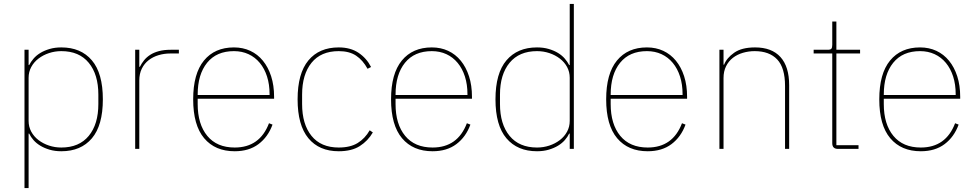

<svg xmlns="http://www.w3.org/2000/svg" viewBox="-20 -760 4981 980"><path d="M105 -506H126V-428H129Q137 -444 151 -460.5Q165 -477 185.5 -489.5Q206 -502 233 -510Q260 -518 293 -518Q393 -518 449 -452Q505 -386 505 -253Q505 -120 449 -54Q393 12 293 12Q260 12 233 4Q206 -4 185.5 -16.5Q165 -29 151 -45Q137 -61 129 -78H126V200H105ZM293 -7Q384 -7 433 -66.5Q482 -126 482 -229V-277Q482 -380 433 -439.5Q384 -499 293 -499Q260 -499 230 -489Q200 -479 176.5 -461Q153 -443 139.5 -418Q126 -393 126 -363V-143Q126 -113 139.5 -88Q153 -63 176.5 -45Q200 -27 230 -17Q260 -7 293 -7Z M670 0V-506H691V-419H694Q703 -437 715.5 -452.5Q728 -468 746.5 -480Q765 -492 791 -499Q817 -506 852 -506H893V-487H849Q818 -487 789.5 -478.5Q761 -470 739 -453Q717 -436 704 -410Q691 -384 691 -349V0Z M1178 12Q1078 12 1022 -54.5Q966 -121 966 -253Q966 -384 1021 -451Q1076 -518 1174 -518Q1220 -518 1257.5 -500.5Q1295 -483 1322 -450Q1349 -417 1364 -370.5Q1379 -324 1379 -266V-256H989V-229Q989 -126 1038 -66.5Q1087 -7 1178 -7Q1306 -7 1353 -131L1371 -124Q1348 -61 1299.5 -24.5Q1251 12 1178 12ZM1174 -499Q1085 -499 1037 -439.5Q989 -380 989 -277V-275H1356V-279Q1356 -329 1343 -369.5Q1330 -410 1306 -439Q1282 -468 1248.5 -483.5Q1215 -499 1174 -499Z M1709 12Q1609 12 1554 -54.5Q1499 -121 1499 -253Q1499 -385 1554 -451.5Q1609 -518 1709 -518Q1769 -518 1810 -490.5Q1851 -463 1874 -418L1856 -409Q1832 -453 1797.5 -476Q1763 -499 1709 -499Q1618 -499 1570 -439.5Q1522 -380 1522 -277V-229Q1522 -126 1570 -66.5Q1618 -7 1709 -7Q1768 -7 1805.5 -30Q1843 -53 1867 -95L1883 -84Q1858 -41 1816.5 -14.5Q1775 12 1709 12Z M2188 12Q2088 12 2032 -54.5Q1976 -121 1976 -253Q1976 -384 2031 -451Q2086 -518 2184 -518Q2230 -518 2267.5 -500.5Q2305 -483 2332 -450Q2359 -417 2374 -370.5Q2389 -324 2389 -266V-256H1999V-229Q1999 -126 2048 -66.5Q2097 -7 2188 -7Q2316 -7 2363 -131L2381 -124Q2358 -61 2309.5 -24.5Q2261 12 2188 12ZM2184 -499Q2095 -499 2047 -439.5Q1999 -380 1999 -277V-275H2366V-279Q2366 -329 2353 -369.5Q2340 -410 2316 -439Q2292 -468 2258.5 -483.5Q2225 -499 2184 -499Z M2888 -78H2885Q2877 -61 2863 -45Q2849 -29 2828.5 -16.5Q2808 -4 2781 4Q2754 12 2721 12Q2621 12 2565 -54Q2509 -120 2509 -253Q2509 -386 2565 -452Q2621 -518 2721 -518Q2754 -518 2781 -510Q2808 -502 2828.5 -489.5Q2849 -477 2863 -460.5Q2877 -444 2885 -428H2888V-740H2909V0H2888ZM2721 -7Q2754 -7 2784 -17Q2814 -27 2837.5 -45Q2861 -63 2874.5 -88Q2888 -113 2888 -143V-363Q2888 -393 2874.5 -418Q2861 -443 2837.5 -461Q2814 -479 2784 -489Q2754 -499 2721 -499Q2630 -499 2581 -439.5Q2532 -380 2532 -277V-229Q2532 -126 2581 -66.5Q2630 -7 2721 -7Z M3286 12Q3186 12 3130 -54.5Q3074 -121 3074 -253Q3074 -384 3129 -451Q3184 -518 3282 -518Q3328 -518 3365.5 -500.5Q3403 -483 3430 -450Q3457 -417 3472 -370.5Q3487 -324 3487 -266V-256H3097V-229Q3097 -126 3146 -66.5Q3195 -7 3286 -7Q3414 -7 3461 -131L3479 -124Q3456 -61 3407.5 -24.5Q3359 12 3286 12ZM3282 -499Q3193 -499 3145 -439.5Q3097 -380 3097 -277V-275H3464V-279Q3464 -329 3451 -369.5Q3438 -410 3414 -439Q3390 -468 3356.5 -483.5Q3323 -499 3282 -499Z M3652 0V-506H3673V-430H3676Q3689 -464 3727.5 -491Q3766 -518 3834 -518Q3919 -518 3963.5 -469Q4008 -420 4008 -325V0H3987V-321Q3987 -414 3947 -456.5Q3907 -499 3832 -499Q3801 -499 3772 -490.5Q3743 -482 3721 -465Q3699 -448 3686 -422Q3673 -396 3673 -362V0Z M4257 0Q4228 0 4228 -29V-487H4133V-506H4205Q4219 -506 4223.5 -511.5Q4228 -517 4228 -531V-650H4249V-506H4370V-487H4249V-19H4362V0Z M4680 12Q4580 12 4524 -54.5Q4468 -121 4468 -253Q4468 -384 4523 -451Q4578 -518 4676 -518Q4722 -518 4759.5 -500.5Q4797 -483 4824 -450Q4851 -417 4866 -370.5Q4881 -324 4881 -266V-256H4491V-229Q4491 -126 4540 -66.5Q4589 -7 4680 -7Q4808 -7 4855 -131L4873 -124Q4850 -61 4801.5 -24.5Q4753 12 4680 12ZM4676 -499Q4587 -499 4539 -439.5Q4491 -380 4491 -277V-275H4858V-279Q4858 -329 4845 -369.5Q4832 -410 4808 -439Q4784 -468 4750.5 -483.5Q4717 -499 4676 -499Z"/></svg>

Font: IBM Plex Sans Hebrew Thin
Style: Regular
Weight: 100
Designer: Mike Abbink, Paul van der Laan, Pieter van Rosmalen, Yanek Iontef
Foundry: Bold Monday
Version: Version 1.2